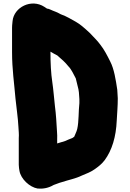

<svg xmlns="http://www.w3.org/2000/svg" viewBox="-20 -809 753 1115"><path d="M273 -509C273.7 -509 274.3 -508.7 275 -508C286.2 -501 300.8 -493.1 313 -487L315 -485C336.2 -467.3 360 -445.8 377 -424C395.9 -405.1 406.2 -378.8 420 -354C423.8 -338.9 427.8 -321 431 -309C438.3 -284.5 439.4 -263.4 441 -233V-210C435.4 -162 438.5 -104 428.5 -60C424.7 -43.1 415.7 -29 411 -15C407 -12.3 403.7 -10 401 -8C400.3 -8 399.7 -7.7 399 -7C384.2 -0.7 373 2.5 358 10C342.9 15 327.8 18.7 312 24V0C312.7 -14.7 312.3 -29.7 311 -45C308.1 -94.5 305.4 -145.2 299 -193C294.6 -231 289.6 -294.2 284 -330C275.8 -383.6 273 -444.6 273 -506ZM199 286C232.3 288.7 262.7 282 290 266C290.7 266 291.3 265.7 292 265C307.9 260 321.8 253 338 249C376.3 236.2 420 228 454 211C479.5 200.8 510.8 188.2 531 173C552.7 157.5 570.6 143.9 588 121C630.3 63.6 654 -14 658 -110C660.2 -153.3 664 -191.9 664 -238C663.3 -257.3 662.3 -274 661 -288C652.5 -344.8 642.8 -408.5 620 -452C602.7 -486.6 585.9 -519.9 563 -549C545.1 -574 521.6 -595.3 501 -618C487.8 -631.2 470.5 -645.2 457 -657C435.6 -675.3 406.1 -690.8 380 -705L358 -716C346.3 -721.5 332.4 -725.1 322 -732C310 -738 298.3 -743 287 -747C276.8 -750.4 263.9 -759 253 -759L238 -769C162.3 -818.7 60.8 -767.1 53 -687L52 -677C50.7 -666.3 50 -656.3 50 -647V-506C50 -405.9 62.6 -325.4 70 -236C75.8 -176.9 84 -129.6 87 -72C88.1 -48.8 90.9 -29.5 89 -7V148C89.7 162 91 173.7 93 183C100.9 230.2 151.8 278.1 199 286Z"/></svg>

Font: Smoothie
Style: Blk
Weight: 900
Foundry: Cannot Into Space Fonts
Version: Version 0.8